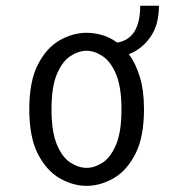

<svg xmlns="http://www.w3.org/2000/svg" viewBox="-20 -624 590 656"><path d="M276 11Q229.5 11 184.2 -14.8Q139 -40.5 109.5 -98Q80 -155.5 80 -251Q80 -346 109.5 -403.5Q139 -461 184.2 -486.5Q229.5 -512 276 -512Q302.5 -512 329.5 -504Q356.5 -496 380.5 -478.5Q459 -491.5 459 -604.5H523Q523 -538.5 493.5 -497Q464 -455.5 420.5 -439Q443.5 -407.5 457.8 -361.2Q472 -315 472 -251Q472 -155.5 442.5 -98Q413 -40.5 367.8 -14.8Q322.5 11 276 11ZM276 -50.5Q303 -50.5 330.5 -68.2Q358 -86 376.5 -129.5Q395 -173 395 -251Q395 -327 376.5 -370.5Q358 -414 330.5 -432.2Q303 -450.5 276 -450.5Q248.5 -450.5 220.8 -432.5Q193 -414.5 174.5 -371Q156 -327.5 156 -251Q156 -173.5 174.5 -129.8Q193 -86 220.8 -68.2Q248.5 -50.5 276 -50.5Z"/></svg>

Font: Trispace SemiCondensed Light
Style: Regular
Weight: 300
Width: 4
Designer: Tyler Finck
Foundry: Etcetera Type Company
Version: Version 1.210; ttfautohint (v1.8.3)